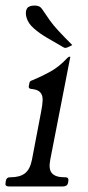

<svg xmlns="http://www.w3.org/2000/svg" viewBox="-46 -671 318 691"><path d="M189 -33Q202 -33 200 -20L199 -13Q196 0 181 0H-14Q-29 0 -26 -13L-25 -20Q-23 -33 -10 -33H-8Q25 -33 43.5 -47Q62 -61 69 -96L102 -269Q107 -294 107.5 -311Q108 -328 99 -338.5Q90 -349 66 -351Q55 -352 58 -363L60 -373Q61 -378 65 -380Q69 -382 75 -384Q106 -397 136.5 -414Q167 -431 196 -462Q201 -467 204 -467H205Q207 -467 207 -466L135 -97Q128 -62 141 -47.5Q154 -33 186 -33ZM214 -509 205 -504Q195 -499 191 -499Q189 -498 186.5 -499Q184 -500 182 -501Q155 -517 126 -533.5Q97 -550 75 -569.5Q53 -589 48 -614Q45 -631 51.5 -641Q58 -651 79 -651Q87 -651 93.5 -648.5Q100 -646 105 -639Q121 -615 133.5 -597.5Q146 -580 164.5 -560Q183 -540 214 -509Z"/></svg>

Font: Young Serif Light
Style: Italic
Weight: 300
Italic angle: -10.979°
Designer: Bastien Sozeau
Foundry: NBR — Bastien Sozeau
Version: Version 5.001